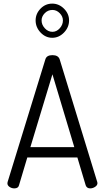

<svg xmlns="http://www.w3.org/2000/svg" viewBox="-20 -1042 580 1062"><path d="M59 0Q45 0 33 -8Q21 -16 21 -28Q21 -33 22 -35L231 -714Q238 -737 270 -737Q302 -737 310 -714L518 -35Q518 -34 518.5 -32Q519 -30 519 -29Q519 -17 506 -8.5Q493 0 479 0Q460 0 454 -17L408 -171H131L85 -17Q81 0 59 0ZM148 -228H391L270 -631ZM269 -1022Q306 -1022 334 -994Q362 -966 362 -929Q362 -891 334 -862Q306 -833 269 -833Q232 -833 204.5 -862Q177 -891 177 -929Q177 -966 204 -994Q231 -1022 269 -1022ZM328 -929Q328 -951 310.5 -969Q293 -987 270 -987Q245 -987 227.5 -969Q210 -951 210 -929Q210 -905 228 -885.5Q246 -866 270 -866Q293 -866 310.5 -885.5Q328 -905 328 -929Z"/></svg>

Font: Dosis
Style: Book
Weight: 400
Designer: EdgarTolentino, PabloImpallari, IginoMarini
Foundry: EdgarTolentino, PabloImpallari, IginoMarini
Version: Version 1.007